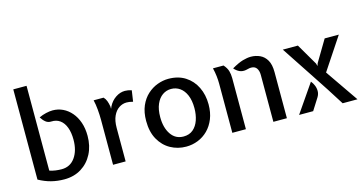

<svg xmlns="http://www.w3.org/2000/svg" viewBox="-79 -1111 2795 1475"><g transform="rotate(-15 1318.5 -373.0)"><path d="M281.5 11.5Q227 11.5 177.5 -1.2Q128 -14 80.5 -40.5V-758H186V-83.5Q209.5 -75.5 234.5 -72.2Q259.5 -69 281.5 -69Q349.5 -69 388.5 -123.8Q427.5 -178.5 427.5 -265.5Q427.5 -322 412.2 -362.8Q397 -403.5 368 -424.8Q339 -446 298.5 -444Q273.5 -442.5 254.8 -457.5Q236 -472.5 220.5 -497.5Q247.5 -510.5 277 -517.2Q306.5 -524 330 -524Q373 -524 410.8 -506Q448.5 -488 477.5 -454.2Q506.5 -420.5 523 -373Q539.5 -325.5 539.5 -265.5Q539.5 -185.5 507.2 -123Q475 -60.5 417 -24.5Q359 11.5 281.5 11.5Z M671 0V-355.5Q671 -396.5 667.2 -439.2Q663.5 -482 655 -517H734Q748 -503 755.5 -483Q763 -463 767 -438.5L767.5 -419L776 -438.5Q796 -477.5 831.2 -501.2Q866.5 -525 905 -525Q917.5 -525 930.5 -522.8Q943.5 -520.5 958 -515.5L945 -428Q928.5 -432.5 916.2 -434Q904 -435.5 894 -435.5Q862 -435.5 834 -417Q806 -398.5 788.5 -361Q771 -323.5 771 -266.5V0Z M1251.5 11Q1184 11 1127.5 -20.2Q1071 -51.5 1037.2 -111.8Q1003.5 -172 1003.5 -259Q1003.5 -328 1025.5 -378.8Q1047.5 -429.5 1083.8 -462.5Q1120 -495.5 1164 -511.8Q1208 -528 1251.5 -528Q1329 -528 1384.8 -492.5Q1440.5 -457 1470.2 -396Q1500 -335 1500 -259Q1500 -194.5 1479.8 -144.2Q1459.5 -94 1424.8 -59.2Q1390 -24.5 1345.2 -6.8Q1300.5 11 1251.5 11ZM1251.5 -69.5Q1297.5 -69.5 1327.8 -95.2Q1358 -121 1372.8 -164.2Q1387.5 -207.5 1387.5 -259Q1387.5 -320.5 1369.5 -362.5Q1351.5 -404.5 1320.8 -426Q1290 -447.5 1251.5 -447.5Q1213.5 -447.5 1182.8 -426Q1152 -404.5 1133.8 -362.5Q1115.5 -320.5 1115.5 -259Q1115.5 -175.5 1151.5 -122.5Q1187.5 -69.5 1251.5 -69.5Z M1946 0V-373.5Q1946 -405.5 1932 -426Q1918 -446.5 1888.5 -446.5Q1877 -446.5 1868 -444Q1859 -441.5 1845.5 -439Q1818 -434 1795.2 -444.2Q1772.5 -454.5 1753.5 -476.5Q1806 -507 1842.2 -517.5Q1878.5 -528 1907.5 -528Q1946 -528 1979.5 -512.5Q2013 -497 2033.2 -462Q2053.5 -427 2053.5 -367V0ZM1619.5 0V-391Q1619.5 -419 1616 -450.5Q1612.5 -482 1604 -517H1688Q1712 -490 1719.8 -463.5Q1727.5 -437 1727.5 -407V0Z M2497 0Q2457 -64.5 2415.5 -128.5Q2374 -192.5 2331.5 -256.5L2159.5 -517H2279.5L2378.5 -347.5L2384.5 -326.5L2391.5 -347.5L2492.5 -517H2605L2435 -261L2615 0ZM2150.5 0 2304.5 -223.5Q2318 -207.5 2327 -186Q2336 -164.5 2336 -140.8Q2336 -117 2322 -94L2262.5 0Z"/></g></svg>

Font: Expletus Sans Medium
Style: Regular
Weight: 500
Version: Version 7.500